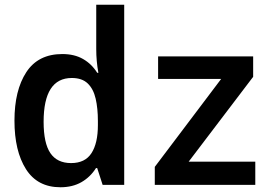

<svg xmlns="http://www.w3.org/2000/svg" viewBox="-20 -780 1167 810"><path d="M235 10Q138 10 89.5 -66.5Q41 -143 41 -271Q41 -399 91 -475.5Q141 -552 243 -552Q294 -552 330.5 -531Q367 -510 390 -473H395Q386 -522 386 -573V-760H504V0H413L390 -71H385Q361 -33 323.5 -11.5Q286 10 235 10ZM280 -92Q339 -92 366 -134Q393 -176 393 -252V-269Q393 -323 383.5 -364Q374 -405 350 -428Q326 -451 283 -451Q164 -451 164 -266Q164 -176 192.5 -134Q221 -92 280 -92ZM633 0V-76L913 -447H647V-542H1048V-456L776 -98H1057V0Z"/></svg>

Font: Noto Sans Mono SemiCondensed SemiBold
Style: Regular
Weight: 600
Width: 4
Designer: Monotype Design Team
Foundry: Monotype Imaging Inc.
Version: Version 2.014; ttfautohint (v1.8.4.7-5d5b)